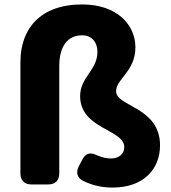

<svg xmlns="http://www.w3.org/2000/svg" viewBox="-20 -791 772 865"><path d="M487 54C629 54 701 -31 701 -136C701 -310 503 -310 503 -380C503 -436 590 -469 590 -578C590 -677 510 -771 350 -771C160 -771 72 -660 72 -512V-10C72 22 90 40 122 40H197C229 40 247 22 247 -10V-493C247 -578 281 -632 350 -632C394 -632 419 -600 419 -558C419 -474 341 -444 341 -358C341 -209 540 -209 540 -128C540 -98 516 -77 480 -77C460 -77 440 -82 418 -91C388 -106 366 -102 351 -72L335 -42C321 -14 327 11 357 25C397 44 437 54 487 54Z"/></svg>

Font: コーポレート・ロゴ（ラウンド）ver3 Bold
Style: Regular
Weight: 700
Designer: [KANA_main] LOGOTYPE.JP [Source Han Sans] Ryoko NISHIZUKA 西塚涼子 (kana, bopomofo & ideographs); Paul D. Hunt (Latin, Greek
Version: Version 12.001;FEAKit 1.0